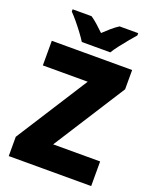

<svg xmlns="http://www.w3.org/2000/svg" viewBox="-167 -1020 895 1114"><g transform="rotate(20 280.0 -463.5)"><path d="M536 0H27V-119L310 -562H33V-714H529V-595L246 -152H536ZM199 -767Q186 -788 165.5 -815.5Q145 -843 123 -869.5Q101 -896 84 -913V-927H201Q223 -912 242.5 -894.5Q262 -877 286 -854Q310 -877 331 -895Q352 -913 374 -927H489V-913Q473 -895 451.5 -869Q430 -843 409 -816Q388 -789 375 -767Z"/></g></svg>

Font: Noto Sans Gurmukhi UI SemiCondensed Black
Style: Regular
Weight: 900
Width: 4
Designer: Jelle Bosma - Monotype Design Team
Foundry: Monotype Imaging Inc.
Version: Version 2.004; ttfautohint (v1.8.4.7-5d5b)